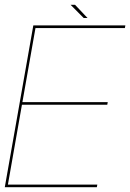

<svg xmlns="http://www.w3.org/2000/svg" viewBox="-27 -781 543 801"><path d="M-7 0H377L379 -11H6L64.5 -344H420.5L422.5 -355H66.5L121 -664H494L496 -675H112ZM322 -706H338L286 -761H267.5Z"/></svg>

Font: Anybody UltraCondensed Thin Thin
Style: Italic
Weight: 250
Italic angle: -10°
Version: Version 1.111